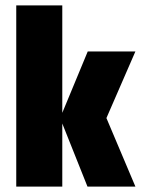

<svg xmlns="http://www.w3.org/2000/svg" viewBox="-20 -689 520 709"><path d="M210 0H40V-669H210ZM202 -253H373L480 0H303ZM373 -253H202L304 -499H480Z"/></svg>

Font: Teko Variable Light
Style: Regular
Weight: 300
Designer: Manushi Parikh, Jonny Pinhorn
Foundry: Indian Type Foundry
Version: Version 3.000